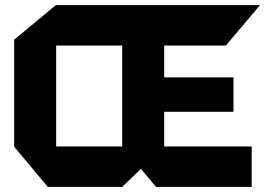

<svg xmlns="http://www.w3.org/2000/svg" viewBox="-20 -739 1085 759"><path d="M169 0 36 -159V-160H629L463 0ZM36 -160V-582L201 -719H202V-160ZM597 0 463 -159V-160H975V0ZM463 -160V-559H629V-160ZM202 -559V-719H495L629 -560V-559ZM629 -297V-433H903V-297ZM629 -559 495 -719H1007V-718L873 -559Z"/></svg>

Font: Foldit
Style: Bold
Weight: 700
Version: Version 1.003